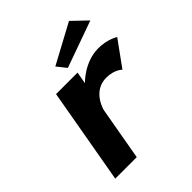

<svg xmlns="http://www.w3.org/2000/svg" viewBox="-228 -979 1118 1118"><g transform="rotate(-45 330.5 -420.0)"><path d="M351.2 -592H174.2L69.8 0H246.8L304.5 -327C307.3 -342.8 341.7 -453 447.9 -453C515.9 -453 548.1 -419.1 548.1 -419.1L660.9 -575C660.9 -575 613.5 -607 537.3 -607C420.8 -607 338.2 -518 338.2 -518ZM284.8 -708.6 330.6 -651.1 618.7 -754.1 528.8 -840Z"/></g></svg>

Font: Hussar Wysoki
Style: Obl
Weight: 700
Foundry: Cannot Into Space Fonts
Version: Version 0.92